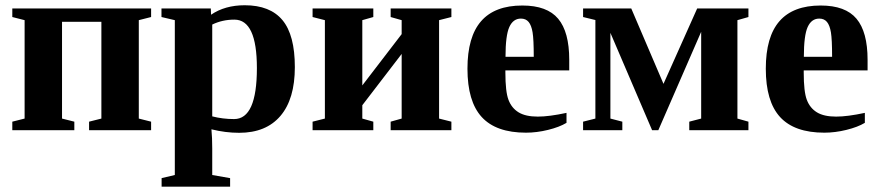

<svg xmlns="http://www.w3.org/2000/svg" viewBox="-20 -491 3317 724"><path d="M362.3 -408.7H213.9V-43.9L260.3 -32.2V0H26.4V-32.2L72.8 -43.9V-415L26.4 -426.8V-459H549.8V-426.8L503.4 -415V-43.9L549.8 -32.2V0H315.9V-32.2L362.3 -43.9Z M775.9 -435.5Q828.1 -471.2 902.8 -471.2Q998.5 -471.2 1045.2 -415Q1091.8 -358.9 1091.8 -237.8Q1091.8 -117.7 1037.6 -54Q983.4 9.8 881.8 9.8Q830.1 9.8 777.3 -3.4Q780.3 28.8 780.3 68.8V168.9L847.7 180.7V212.9H589.4V180.7L639.2 168.9V-415L588.9 -426.8V-459H774.9ZM948.7 -234.4Q948.7 -417 863.8 -417Q818.4 -417 780.3 -398.4V-52.2Q819.8 -42 862.8 -42Q948.7 -42 948.7 -234.4Z M1453.1 0V-32.2L1494.6 -43.9V-287.6L1346.2 -94.2V-43.9L1387.7 -32.2V0H1158.7V-32.2L1205.1 -43.9V-415L1158.7 -426.8V-459H1387.7V-426.8L1346.2 -415V-168.9L1494.6 -362.3V-415L1453.1 -426.8V-459H1682.1V-426.8L1635.7 -415V-43.9L1682.1 -32.2V0Z M1949.7 -470.2Q2043 -470.2 2084.7 -420.4Q2126.5 -370.6 2126.5 -265.6V-225.6H1885.7V-217.8Q1885.7 -145 1897.5 -114.3Q1909.2 -83.5 1935.5 -67.4Q1961.9 -51.3 2007.8 -51.3Q2050.8 -51.3 2116.2 -65.4V-27.8Q2089.4 -11.7 2046.6 -1.2Q2003.9 9.3 1963.4 9.3Q1850.6 9.3 1796.6 -49.6Q1742.7 -108.4 1742.7 -231.9Q1742.7 -352.1 1794.2 -411.1Q1845.7 -470.2 1949.7 -470.2ZM1944.3 -420.9Q1915 -420.9 1900.6 -389.2Q1886.2 -357.4 1886.2 -276.9H1992.7Q1992.7 -342.3 1988.3 -368.9Q1983.9 -395.5 1973.4 -408.2Q1962.9 -420.9 1944.3 -420.9Z M2462.4 0H2439L2281.7 -367.2V-43.9L2326.7 -32.2V0H2178.7V-32.2L2225.1 -43.9V-415.5L2178.7 -426.8V-459H2360.4L2481.9 -174.8L2608.9 -459H2802.2V-426.8L2760.7 -415V-43.9L2802.2 -32.2V0H2579.1V-32.2L2624 -43.9V-371.1Z M3074.7 -470.2Q3168 -470.2 3209.7 -420.4Q3251.5 -370.6 3251.5 -265.6V-225.6H3010.7V-217.8Q3010.7 -145 3022.5 -114.3Q3034.2 -83.5 3060.5 -67.4Q3086.9 -51.3 3132.8 -51.3Q3175.8 -51.3 3241.2 -65.4V-27.8Q3214.4 -11.7 3171.6 -1.2Q3128.9 9.3 3088.4 9.3Q2975.6 9.3 2921.6 -49.6Q2867.7 -108.4 2867.7 -231.9Q2867.7 -352.1 2919.2 -411.1Q2970.7 -470.2 3074.7 -470.2ZM3069.3 -420.9Q3040 -420.9 3025.6 -389.2Q3011.2 -357.4 3011.2 -276.9H3117.7Q3117.7 -342.3 3113.3 -368.9Q3108.9 -395.5 3098.4 -408.2Q3087.9 -420.9 3069.3 -420.9Z"/></svg>

Font: Tinos
Style: Bold
Weight: 700
Designer: Steve Matteson
Foundry: Monotype Imaging Inc.
Version: Version 1.23